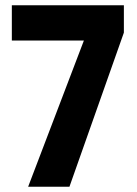

<svg xmlns="http://www.w3.org/2000/svg" viewBox="-20 -710 522 730"><path d="M87 0H244L451 -586V-690H25V-556H299Z"/></svg>

Font: Noto Sans Kannada ExtraCondensed ExtraBold
Style: Regular
Weight: 800
Width: 2
Designer: Jelle Bosma - Monotype Design Team
Foundry: Monotype Imaging Inc.
Version: Version 2.005